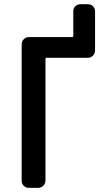

<svg xmlns="http://www.w3.org/2000/svg" viewBox="-20 -910 540 930"><path d="M120.1 0Q105.5 0 95.2 -9.8Q85 -19.5 85 -35.2V-695.3Q85 -710 95.2 -720.2Q105.5 -730.5 120.1 -730.5H330.1Q335 -730.5 335 -735.4V-855.5Q335 -870.1 345.2 -879.9Q355.5 -889.6 370.1 -889.6H405.3Q419.9 -889.6 430.2 -879.9Q440.4 -870.1 440.4 -855.5V-666Q440.4 -651.4 430.2 -640.6Q419.9 -629.9 405.3 -629.9H205.1Q200.2 -629.9 200.2 -625V-35.2Q200.2 -20.5 189.5 -10.3Q178.7 0 164.1 0Z"/></svg>

Font: Rounded-L Mgen+ 1m medium
Style: Regular
Weight: 500
Designer: [Source Han Sans]
Ryoko NISHIZUKA  (kana & ideographs); Paul D. Hunt (Latin, Greek & Cyrillic); Wenlong ZHANG  (bopomofo
Version: Version 1.059.20150602